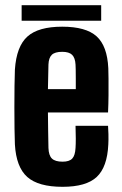

<svg xmlns="http://www.w3.org/2000/svg" viewBox="-20 -712 470 741"><path d="M221.5 9Q128 9 85.2 -29Q42.5 -67 37.5 -154.5Q36.5 -177.5 36 -215.8Q35.5 -254 35.5 -297.5Q35.5 -341 36 -380.2Q36.5 -419.5 37.5 -443.5Q43.5 -533 85.8 -571Q128 -609 220 -609Q311.5 -609 352.8 -571.8Q394 -534.5 398 -448.5Q398.5 -436.5 398.8 -408.2Q399 -380 398.8 -345Q398.5 -310 397 -278H165Q165 -243.5 165.8 -209.2Q166.5 -175 167 -141Q168 -112 180.5 -100Q193 -88 221.5 -88Q247.5 -88 258.8 -100Q270 -112 271.5 -141Q272.5 -155 272.5 -177.2Q272.5 -199.5 271.5 -226.5H397Q398 -217 398.5 -194.5Q399 -172 398 -154.5Q394 -67 353.2 -29Q312.5 9 221.5 9ZM165 -368H272.5Q272.5 -389.5 272.5 -409.2Q272.5 -429 272.2 -443.2Q272 -457.5 271.5 -463Q270 -489 258.2 -500.5Q246.5 -512 220 -512Q192 -512 180 -500.5Q168 -489 167 -463Q166.5 -438.5 166 -415Q165.5 -391.5 165 -368ZM63.5 -692H370.5V-632H63.5Z"/></svg>

Font: Big Shoulders Display Thin ExtraBold
Style: Regular
Weight: 800
Version: Version 2.002